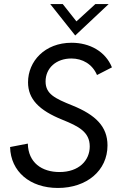

<svg xmlns="http://www.w3.org/2000/svg" viewBox="-20 -921 604 952"><path d="M267 11C410 11 513 -75 513 -200C513 -293 455 -351 339 -398C252 -433 206 -455 206 -517C206 -584 259 -631 334 -631C389 -631 438 -603 461 -549L535 -587C503 -666 425 -709 335 -709C202 -709 119 -617 119 -513C119 -430 173 -374 290 -327C369 -295 425 -267 425 -195C425 -125 371 -68 275 -68C188 -68 120 -114 118 -209L30 -192C33 -70 129 11 267 11ZM229 -901 353 -745 519 -901H453L359 -815L291 -901Z"/></svg>

Font: HK Grotesk
Style: Italic
Weight: 400
Italic angle: -16°
Designer: Alfredo Marco Pradil
Foundry: Hanken Design Co.
Version: Version 3.001;FEAKit 1.0